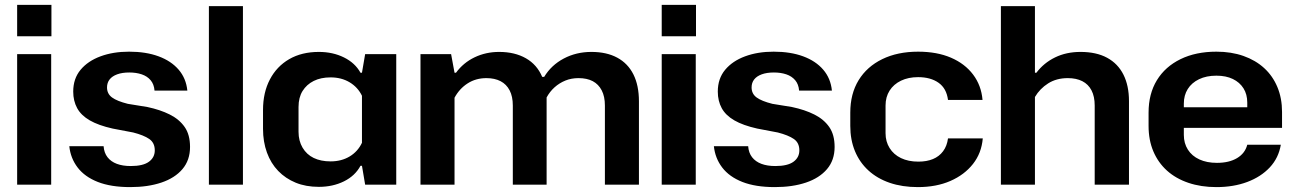

<svg xmlns="http://www.w3.org/2000/svg" viewBox="-20 -754 5285 784"><path d="M50 0V-533H189V0ZM50 -606V-734H190V-606Z M512 10Q433 10 379.5 -11Q326 -32 297 -70Q268 -108 263 -157H403Q405 -130 419 -112Q433 -94 457 -85Q481 -76 514 -76Q564 -76 588 -93.5Q612 -111 612 -140Q612 -171 589.5 -186.5Q567 -202 524 -213L440 -229Q382 -242 346.5 -262.5Q311 -283 295 -312.5Q279 -342 279 -380Q279 -433 309 -469Q339 -505 390.5 -524Q442 -543 507 -543Q576 -543 627.5 -524Q679 -505 709.5 -469.5Q740 -434 745 -384H611Q609 -410 595 -426.5Q581 -443 558.5 -450.5Q536 -458 508 -458Q479 -458 458.5 -450.5Q438 -443 427.5 -429.5Q417 -416 417 -397Q417 -371 437.5 -356Q458 -341 502 -330L582 -317Q634 -306 673 -286.5Q712 -267 734 -235.5Q756 -204 756 -154Q756 -100 725 -63.5Q694 -27 639 -8.5Q584 10 512 10Z M833 0V-729H972V0Z M1282 9Q1229 9 1187.5 -8Q1146 -25 1116 -56Q1086 -87 1070 -131Q1054 -175 1054 -228V-305Q1054 -376 1082 -429.5Q1110 -483 1161 -512.5Q1212 -542 1282 -542Q1339 -542 1384.5 -519.5Q1430 -497 1452 -457H1458L1471 -533H1598V0H1471L1458 -77H1452Q1430 -36 1384.5 -13.5Q1339 9 1282 9ZM1330 -95Q1374 -95 1407.5 -115Q1441 -135 1458 -171V-363Q1441 -398 1407.5 -418Q1374 -438 1330 -438Q1290 -438 1261 -423.5Q1232 -409 1215.5 -382.5Q1199 -356 1199 -317V-216Q1199 -179 1215.5 -151Q1232 -123 1261 -109Q1290 -95 1330 -95Z M1697 0V-533H1822L1836 -457H1842Q1872 -498 1918 -520Q1964 -542 2018 -542Q2082 -542 2127.5 -516Q2173 -490 2194 -440H2202Q2231 -488 2282 -515Q2333 -542 2395 -542Q2457 -542 2500.5 -518.5Q2544 -495 2566.5 -450Q2589 -405 2589 -340V0H2450V-323Q2450 -360 2437 -385Q2424 -410 2400.5 -422.5Q2377 -435 2342 -435Q2313 -435 2288.5 -425Q2264 -415 2244.5 -397.5Q2225 -380 2212 -356Q2212 -349 2212 -342Q2212 -335 2212 -328V0H2074V-323Q2074 -360 2061 -385Q2048 -410 2024 -422.5Q2000 -435 1966 -435Q1923 -435 1889.5 -413.5Q1856 -392 1836 -355V0Z M2682 0V-533H2821V0ZM2682 -606V-734H2822V-606Z M3144 10Q3065 10 3011.5 -11Q2958 -32 2929 -70Q2900 -108 2895 -157H3035Q3037 -130 3051 -112Q3065 -94 3089 -85Q3113 -76 3146 -76Q3196 -76 3220 -93.5Q3244 -111 3244 -140Q3244 -171 3221.5 -186.5Q3199 -202 3156 -213L3072 -229Q3014 -242 2978.5 -262.5Q2943 -283 2927 -312.5Q2911 -342 2911 -380Q2911 -433 2941 -469Q2971 -505 3022.5 -524Q3074 -543 3139 -543Q3208 -543 3259.5 -524Q3311 -505 3341.5 -469.5Q3372 -434 3377 -384H3243Q3241 -410 3227 -426.5Q3213 -443 3190.5 -450.5Q3168 -458 3140 -458Q3111 -458 3090.5 -450.5Q3070 -443 3059.5 -429.5Q3049 -416 3049 -397Q3049 -371 3069.5 -356Q3090 -341 3134 -330L3214 -317Q3266 -306 3305 -286.5Q3344 -267 3366 -235.5Q3388 -204 3388 -154Q3388 -100 3357 -63.5Q3326 -27 3271 -8.5Q3216 10 3144 10Z M3728 10Q3664 10 3613 -7.5Q3562 -25 3526 -58Q3490 -91 3471 -137Q3452 -183 3452 -240V-294Q3452 -371 3486 -426.5Q3520 -482 3582.5 -512.5Q3645 -543 3729 -543Q3806 -543 3863 -518.5Q3920 -494 3953.5 -449.5Q3987 -405 3992 -346H3851Q3845 -393 3812.5 -416Q3780 -439 3729 -439Q3689 -439 3659 -424.5Q3629 -410 3612.5 -384Q3596 -358 3596 -323V-210Q3596 -176 3612.5 -149.5Q3629 -123 3659 -108.5Q3689 -94 3730 -94Q3764 -94 3789.5 -104.5Q3815 -115 3831 -136.5Q3847 -158 3851 -189H3993Q3988 -129 3953 -84.5Q3918 -40 3860.5 -15Q3803 10 3728 10Z M4067 0V-729H4206V-457H4212Q4242 -497 4288 -519.5Q4334 -542 4392 -542Q4457 -542 4501 -518Q4545 -494 4567.5 -449Q4590 -404 4590 -341V0H4450V-323Q4450 -360 4437 -385Q4424 -410 4399.5 -422.5Q4375 -435 4340 -435Q4294 -435 4260 -413.5Q4226 -392 4206 -358V0Z M4947 10Q4884 10 4832.5 -7.5Q4781 -25 4745 -57.5Q4709 -90 4689.5 -136Q4670 -182 4670 -240V-294Q4670 -371 4704 -426.5Q4738 -482 4800.5 -512.5Q4863 -543 4947 -543Q5008 -543 5057.5 -525.5Q5107 -508 5142 -476Q5177 -444 5196 -398.5Q5215 -353 5215 -297V-232H4791V-316H5086L5073 -300V-335Q5073 -369 5057.5 -393.5Q5042 -418 5014 -431.5Q4986 -445 4947 -445Q4906 -445 4876 -430.5Q4846 -416 4830 -390.5Q4814 -365 4814 -331V-203Q4814 -169 4830.5 -143Q4847 -117 4877.5 -103Q4908 -89 4949 -89Q4999 -89 5031.5 -108.5Q5064 -128 5073 -163H5210Q5201 -109 5165 -70.5Q5129 -32 5073 -11Q5017 10 4947 10Z"/></svg>

Font: Hubot Sans Condensed ExtraLight SemiBold
Style: Regular
Weight: 600
Version: Version 2.000